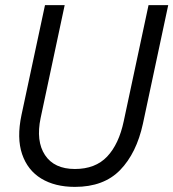

<svg xmlns="http://www.w3.org/2000/svg" viewBox="-20 -720 678 751"><path d="M273 11Q195 11 141.5 -21.5Q88 -54 66.5 -117Q45 -180 64 -270L156 -700H233L139 -259Q120 -168 156 -113.5Q192 -59 273 -59Q353 -59 399 -107.5Q445 -156 464 -246L561 -700H638L539 -236Q514 -121 450 -55Q386 11 273 11Z"/></svg>

Font: Red Hat Mono
Style: Italic
Weight: 300
Italic angle: -12°
Monospace: yes
Designer: Pentagram, MCKL
Foundry: Pentagram, MCKL
Version: Version 1.023